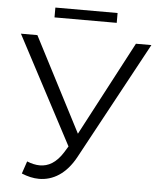

<svg xmlns="http://www.w3.org/2000/svg" viewBox="-58 -894 796 953"><g transform="rotate(5 340.5 -417.0)"><path d="M102 -700H20L304 -163L285 -132C251 -78 212 -57 170 -57C150 -57 128 -62 106 -71L85 -9C114 3 143 10 172 10C241 10 306 -28 353 -115L670 -700H593L345 -230ZM489 -795V-844H179V-795Z"/></g></svg>

Font: Montserrat-Alt1
Style: Regular
Weight: 400
Designer: Differentunic
Foundry: Differentunic
Version: Version 7.222